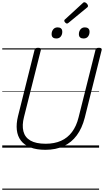

<svg xmlns="http://www.w3.org/2000/svg" viewBox="-20 -1316 927 1711"><path d="M385 19Q305 19 250.5 -2.5Q196 -24 166 -63.5Q136 -103 130 -158Q124 -213 140 -279L288 -871Q291 -881 297.5 -885.5Q304 -890 319 -890Q334 -890 340.5 -885.5Q347 -881 344 -870L194 -274Q175 -200 188.5 -146Q202 -92 251 -63.5Q300 -35 387 -35Q465 -35 523.5 -61Q582 -87 621.5 -139.5Q661 -192 680 -269L831 -871Q833 -881 839.5 -885.5Q846 -890 862 -890Q891 -890 886 -870L735 -266Q711 -173 664 -109.5Q617 -46 547 -13.5Q477 19 385 19ZM481 -973Q462 -973 451 -982.5Q440 -992 440 -1012Q440 -1036 454 -1054Q468 -1072 494 -1072Q513 -1072 524 -1062.5Q535 -1053 535 -1032Q535 -1008 521.5 -990.5Q508 -973 481 -973ZM724 -973Q705 -973 694 -982.5Q683 -992 683 -1012Q683 -1036 697 -1054Q711 -1072 737 -1072Q755 -1072 766.5 -1062.5Q778 -1053 778 -1032Q778 -1008 764.5 -990.5Q751 -973 724 -973ZM577 -1106Q570 -1106 561.5 -1114.5Q553 -1123 553 -1130Q553 -1133 553.5 -1136Q554 -1139 558 -1142L716 -1287Q721 -1291 723.5 -1293.5Q726 -1296 731 -1296Q738 -1296 745.5 -1291Q753 -1286 758.5 -1278Q764 -1270 764 -1264Q764 -1260 763 -1256.5Q762 -1253 756 -1249L591 -1113Q586 -1110 583.5 -1108Q581 -1106 577 -1106ZM0 365H863V375H0ZM0 -20H863V0H0ZM0 -505H863V-500H0ZM0 -885H863V-875H0Z"/></svg>

Font: Playwrite IS Guides
Style: Regular
Weight: 400
Designer: Veronika Burian, José Scaglione
Foundry: TypeTogether
Version: Version 1.003